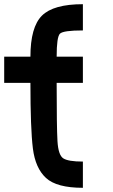

<svg xmlns="http://www.w3.org/2000/svg" viewBox="-20 -895 540 915"><path d="M125 -500H0V-625H125Q125 -765.6 179.7 -820.3Q234.4 -875 375 -875V-750Q281.2 -750 265.6 -734.4Q250 -718.8 250 -625H375V-500H250Q250 -289.1 253.9 -222.7Q257.8 -156.2 281.2 -140.6Q304.7 -125 375 -125V0Q250 0 199.2 -46.9Q148.4 -93.8 136.7 -187.5Q125 -281.2 125 -500Z"/></svg>

Font: CraftyPE
Style: Regular
Weight: 400
Designer: Erek Butcher
Foundry: Haunted Coop
Version: Version 0.018;April 4, 2024;FontCreator 15.0.0.2962 64-bit